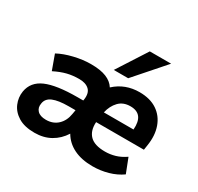

<svg xmlns="http://www.w3.org/2000/svg" viewBox="-162 -952 1190 1155"><g transform="rotate(30 433.0 -374.5)"><path d="M16 0ZM207 11Q137 11 94 -15.5Q51 -42 33.5 -83.5Q16 -125 23 -169Q35 -241 107.5 -272.5Q180 -304 326 -304H365L366 -309Q374 -358 350 -381Q326 -404 280 -404Q236 -404 197.5 -394.5Q159 -385 113 -362L76 -464Q120 -488 181 -502.5Q242 -517 296 -517Q363 -517 403.5 -500.5Q444 -484 464 -452Q500 -485 542.5 -501Q585 -517 634 -517Q708 -517 756.5 -484.5Q805 -452 825.5 -394.5Q846 -337 834 -263L829 -230H497Q493 -169 525.5 -136Q558 -103 631 -103Q667 -103 701 -113Q735 -123 770 -147L809 -47Q768 -18 716.5 -3.5Q665 11 610 11Q534 11 480 -15.5Q426 -42 397 -92Q366 -43 318 -16Q270 11 207 11ZM629 -416Q579 -416 549 -384.5Q519 -353 508 -304H714Q723 -416 629 -416ZM228 -91Q277 -91 309 -121Q341 -151 349 -201L354 -230H307Q236 -230 198 -214Q160 -198 155 -162Q149 -131 168 -111Q187 -91 228 -91ZM432 -555 564 -760H712L532 -555Z"/></g></svg>

Font: Winston
Style: Bold Italic
Weight: 700
Italic angle: -9°
Designer: Original fonts by Vernon Adams / Changes by Cristiano Sobral
Foundry: Original fonts by Vernon Adams / Changes by Cristiano Sobral
Version: Version 2.503;July 17, 2020;FontCreator 13.0.0.2655 64-bit